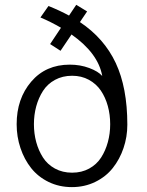

<svg xmlns="http://www.w3.org/2000/svg" viewBox="-20 -765 606 793"><path d="M310.1 -673.8Q410.2 -606.9 458 -504.9Q505.9 -402.8 505.9 -250Q505.9 -199.7 490.2 -153.6Q474.6 -107.4 446 -71.3Q417.5 -35.2 373.5 -13.7Q329.6 7.8 276.9 7.8Q224.6 7.8 180.9 -13.4Q137.2 -34.7 108.6 -70.8Q80.1 -106.9 64.5 -153.6Q48.8 -200.2 48.8 -252Q48.8 -357.4 108.9 -427.7Q168.9 -498 268.1 -498Q311.5 -498 348.6 -484.1Q385.7 -470.2 402.3 -451.2Q385.7 -544.9 275.4 -622.6L230 -555.2L187 -583L231.9 -650.4Q189.9 -674.8 147 -692.9L180.2 -740.2Q226.6 -721.7 265.1 -700.7L294.9 -745.1L339.8 -717.8ZM435.1 -252Q435.1 -291.5 425.3 -327.1Q415.5 -362.8 396.5 -390.9Q377.4 -418.9 346.9 -435.5Q316.4 -452.1 277.8 -452.1Q238.3 -452.1 207 -435.1Q175.8 -418 157.5 -389.4Q139.2 -360.8 129.6 -325.7Q120.1 -290.5 120.1 -252Q120.1 -213.4 129.6 -178.2Q139.2 -143.1 157.5 -114.5Q175.8 -85.9 207 -68.8Q238.3 -51.8 277.8 -51.8Q317.4 -51.8 348.4 -68.8Q379.4 -85.9 397.7 -114.5Q416 -143.1 425.5 -178.2Q435.1 -213.4 435.1 -252Z"/></svg>

Font: HK Grotesk Light
Style: Regular
Weight: 300
Designer: Alfredo Marco Pradil and Stefan Peev
Foundry: Hanken Design Co.
Version: Version 1.045;PS 001.045;hotconv 1.0.88;makeotf.lib2.5.64775